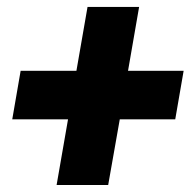

<svg xmlns="http://www.w3.org/2000/svg" viewBox="-20 -609 563 558"><path d="M352.1 -403.3H513.7L489.3 -262.2H328.1L294.4 -71.3H144.5L177.7 -262.2H15.6L40 -403.3H202.1L234.4 -588.9H384.3Z"/></svg>

Font: TypoPRO Roboto
Style: Italic
Weight: 900
Italic angle: -12°
Designer: Google
Version: Version 2.136; 2016